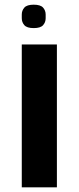

<svg xmlns="http://www.w3.org/2000/svg" viewBox="-20 -800 336 820"><path d="M73 -610H223V0H73ZM124 -680Q95 -680 84 -692.5Q73 -705 73 -722V-738Q73 -755 84 -767.5Q95 -780 124 -780Q153 -780 164 -767.5Q175 -755 175 -738V-722Q175 -705 164 -692.5Q153 -680 124 -680Z"/></svg>

Font: IBM Plex Sans Hebrew
Style: Bold
Weight: 700
Designer: Mike Abbink, Paul van der Laan, Pieter van Rosmalen, Yanek Iontef
Foundry: Bold Monday
Version: Version 1.2